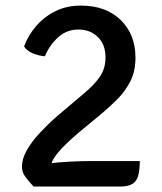

<svg xmlns="http://www.w3.org/2000/svg" viewBox="-20 -666 580 686"><path d="M66 -500Q80.5 -539.5 108.8 -572.5Q137 -605.5 177.5 -625.8Q218 -646 269 -646Q359 -646 411.5 -594.2Q464 -542.5 464 -460Q464 -412 446.2 -376.5Q428.5 -341 400.2 -312.5Q372 -284 339 -256.5L262.5 -193.5Q234 -169.5 211.5 -147Q189 -124.5 176 -105.8Q163 -87 162.5 -74L160.5 0.5H100Q84.5 -16 71.5 -32.8Q58.5 -49.5 58.5 -70.5Q58.5 -99 76.2 -130Q94 -161 122.8 -191.8Q151.5 -222.5 183.5 -250.5L281.5 -333.5Q317 -363 337 -392.2Q357 -421.5 357 -461Q357 -506.5 329.8 -533.5Q302.5 -560.5 260 -560.5Q218.5 -560.5 187.8 -532.8Q157 -505 140.5 -465Q121.5 -466 99 -474.8Q76.5 -483.5 66 -500ZM479.5 -90.5Q479.5 -37.5 464 -18.5Q448.5 0.5 410.5 0.5H107L77 -67.5Q107 -76 148.2 -81.2Q189.5 -86.5 229.8 -88.5Q270 -90.5 296.5 -90.5Z"/></svg>

Font: Signika
Style: Regular
Weight: 400
Designer: Anna Giedry
Foundry: Anna Giedry
Version: Version 2.001